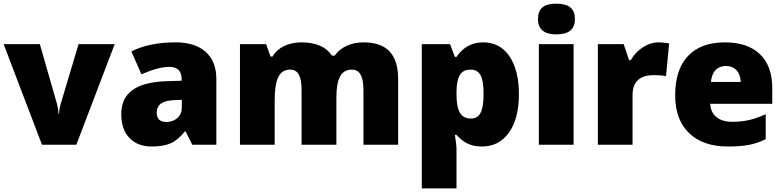

<svg xmlns="http://www.w3.org/2000/svg" viewBox="-20 -796 4310 1056"><path d="M399.9 0 610.8 -553.2H412.1L314 -225.1C308.1 -205.1 305.2 -187 305.2 -169.9H301.8C301.8 -191.4 293.9 -220.2 293 -226.1L199.2 -553.2H0L210.9 0Z M1169.9 0V-362.8C1169.9 -425.8 1150.4 -475.1 1111.8 -510.3C1072.8 -545.4 1017.6 -563 946.8 -563C848.6 -563 767.1 -546.4 702.6 -513.2L757.8 -387.2C819.8 -414.6 871.1 -428.2 911.6 -428.2C956.5 -428.2 979 -405.3 979 -359.9V-352.1L886.7 -349.1C731 -341.8 647 -286.6 647 -168.9C647 -112.3 662.1 -68.4 691.9 -37.1C721.7 -5.9 762.7 9.8 814.9 9.8C857.4 9.8 891.6 3.9 918.5 -7.8C945.3 -19.5 971.2 -41.5 997.1 -73.2H1001L1037.6 0ZM896 -125C859.9 -125 841.8 -142.1 841.8 -175.8C841.8 -219.7 873 -242.7 936 -245.1L980 -247.1V-204.1C980 -180.7 971.7 -161.6 955.6 -147C939 -132.3 918.9 -125 896 -125Z M2169.9 0V-359.9C2169.9 -496.6 2108.9 -563 1978 -563C1911.1 -563 1852.1 -535.6 1820.8 -490.2H1805.7C1773.4 -538.6 1717.3 -563 1637.7 -563C1566.9 -563 1508.3 -535.6 1479 -484.9H1467.8L1443.8 -553.2H1299.8V0H1490.7V-242.2C1490.7 -363.3 1516.6 -413.1 1576.7 -413.1C1620.1 -413.1 1638.7 -375.5 1638.7 -300.8V0H1830.1V-257.8C1830.1 -364.7 1856.4 -413.1 1915 -413.1C1959.5 -413.1 1979 -375.5 1979 -300.8V0Z M2631.8 9.8C2693.8 9.8 2743.2 -16.1 2779.8 -67.4C2815.9 -118.7 2834 -188.5 2834 -277.8C2834 -366.2 2816.4 -436 2781.7 -486.8C2747.1 -537.6 2698.7 -563 2637.7 -563C2575.2 -563 2526.4 -536.1 2490.7 -482.9H2481.9L2455.1 -553.2H2299.8V240.2H2490.7V18.1C2490.7 8.8 2487.8 -15.6 2481.9 -54.2H2490.7C2534.2 -5.9 2575.7 9.8 2631.8 9.8ZM2567.9 -413.1C2619.1 -413.1 2639.6 -375 2639.6 -279.8C2639.6 -182.6 2618.7 -144 2569.8 -144C2515.1 -144 2490.7 -183.6 2490.7 -278.8V-293.9C2492.7 -372.6 2511.7 -413.1 2567.9 -413.1Z M3134.8 -553.2H2943.8V0H3134.8ZM2939 -690.9C2939 -634.8 2972.7 -606.9 3040 -606.9C3107.9 -606.9 3142.1 -634.8 3142.1 -690.9C3142.1 -747.1 3110.8 -775.9 3040 -775.9C2969.2 -775.9 2939 -748 2939 -690.9Z M3602.1 -563C3573.2 -563 3544.4 -554.2 3516.1 -536.1C3487.3 -518.1 3465.3 -494.1 3449.2 -464.8H3439.9L3410.2 -553.2H3268.1V0H3459V-272C3459 -343.8 3494.6 -382.8 3578.1 -382.8C3606 -382.8 3627.4 -380.9 3643.1 -377L3660.2 -557.1L3649.4 -559.1C3634.3 -561.5 3618.7 -563 3602.1 -563Z M3984.4 9.8C4028.8 9.8 4066.9 6.8 4098.6 1C4130.4 -4.9 4161.6 -15.6 4191.4 -30.8V-168C4158.7 -152.8 4127.9 -142.1 4100.1 -135.7C4071.8 -129.4 4041 -126 4007.3 -126C3933.6 -126 3888.7 -163.1 3886.2 -225.1H4227.5V-310.1C4227.5 -391.6 4205.1 -454.6 4159.7 -498C4114.3 -541.5 4049.8 -563 3966.3 -563C3878.9 -563 3811.5 -538.1 3764.2 -488.3C3716.8 -438 3693.4 -366.2 3693.4 -272.9C3693.4 -182.6 3718.8 -112.8 3770 -64C3820.8 -14.6 3892.1 9.8 3984.4 9.8ZM3973.1 -433.1C4022 -433.1 4052.7 -398.4 4054.2 -345.2H3890.1C3895.5 -405.8 3928.2 -433.1 3973.1 -433.1Z"/></svg>

Font: Sahel Black
Style: Bold
Weight: 900
Foundry: Saber Rastikerdar (saber.rastikerdar@gmail.com)
Version: Version 3.4.0